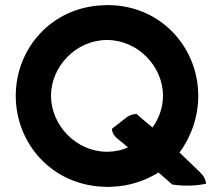

<svg xmlns="http://www.w3.org/2000/svg" viewBox="-20 -735 883 768"><path d="M43 -352C43 -162 186 4 394 12C406 13 418 13 430 12C498 9 561 -12 614 -45L669 3C715 10 759 9 804 0C803 -18 794 -33 777 -49L698 -125C745 -188 773 -268 773 -352C773 -538 634 -703 432 -714C419 -715 407 -715 394 -714C186 -707 43 -541 43 -352ZM184 -352C184 -469 284 -575 408 -575C532 -575 632 -469 632 -352C632 -306 616 -261 590 -225C569 -243 547 -260 527 -279C507 -279 491 -271 473 -255L428 -220C428 -204 437 -190 455 -176L492 -146C467 -134 438 -128 408 -128C284 -128 184 -235 184 -352Z"/></svg>

Font: Bluebird
Style: Ext
Weight: 400
Designer: Jasper
Foundry: Cannot Into Space Fonts
Version: Version 0.98